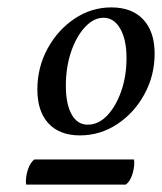

<svg xmlns="http://www.w3.org/2000/svg" viewBox="-20 -757 438 519"><path d="M196 -391Q141 -391 111 -423.5Q81 -456 81 -515Q81 -575 108.5 -625.5Q136 -676 181.5 -706.5Q227 -737 281 -737Q337 -737 367.5 -704Q398 -671 398 -612Q398 -553 370.5 -502.5Q343 -452 297 -421.5Q251 -391 196 -391ZM217 -420Q246 -420 269.5 -444.5Q293 -469 307.5 -510Q322 -551 322 -600Q322 -650 305 -679.5Q288 -709 260 -709Q233 -709 209.5 -683.5Q186 -658 172 -616.5Q158 -575 158 -525Q158 -476 173.5 -448Q189 -420 217 -420ZM320 -258H51Q50 -260 50 -266Q50 -284 56.5 -301.5Q63 -319 73 -326H342Q342 -325 342.5 -323Q343 -321 343 -319Q343 -301 337 -283.5Q331 -266 320 -258Z"/></svg>

Font: Petrona
Style: Italic
Weight: 400
Italic angle: -9°
Designer: Ringo R. Seeber
Foundry: Ringo R. Seeber
Version: Version 2.001; ttfautohint (v1.8.3)